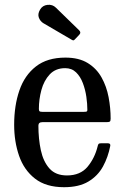

<svg xmlns="http://www.w3.org/2000/svg" viewBox="-20 -770 520 800"><path d="M39 -250Q39 -330 60.8 -393.2Q82.5 -456.5 129.8 -493.2Q177 -530 252.5 -530Q309 -530 345.8 -507.2Q382.5 -484.5 403.2 -447.2Q424 -410 432.5 -365Q441 -320 441 -275.5Q441 -265.5 437.2 -263.2Q433.5 -261 423 -261H156.5Q140 -261 140 -246.5Q140 -191.5 150.2 -144Q160.5 -96.5 186.2 -67.8Q212 -39 259 -39Q314.5 -39 344.8 -75.2Q375 -111.5 387 -161Q388 -166.5 390.5 -169.8Q393 -173 400.5 -173H429.5Q441 -173 439.5 -162.5Q430.5 -115.5 409 -76.2Q387.5 -37 348.2 -13.5Q309 10 247 10Q171.5 10 125.8 -25.8Q80 -61.5 59.5 -120.8Q39 -180 39 -250ZM156 -304H329.5Q339 -304 341.5 -305.5Q344 -307 344 -312Q344 -337 339.8 -366.8Q335.5 -396.5 325.2 -423.8Q315 -451 297 -468.5Q279 -486 251.5 -486Q211.5 -486 187.2 -460Q163 -434 152.5 -395Q142 -356 142 -316.5Q142 -309 144.5 -306.5Q147 -304 156 -304ZM278.5 -604.5 160.5 -673.5Q148 -681 142 -696.2Q136 -711.5 147 -730Q157 -747.5 178 -749.8Q199 -752 213 -738L310 -643.5Q319 -634.5 310.5 -625.5L293.5 -607.5Q289.5 -603 286.8 -602Q284 -601 278.5 -604.5Z"/></svg>

Font: Besley* Narrow
Style: Regular
Weight: 400
Width: 4
Designer: Owen Earl
Foundry: indestructible type*
Version: Version 3.000; ttfautohint (v1.8.3)